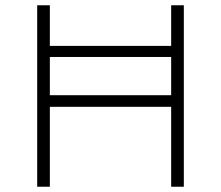

<svg xmlns="http://www.w3.org/2000/svg" viewBox="-20 -708 838 728"><path d="M121 0V-688H169V-534H629V-688H677V0H629V-303H169V0ZM169 -347H629V-492H169Z"/></svg>

Font: Saira SemiExpanded ExtraLight
Style: Regular
Weight: 250
Width: 6
Designer: Hector Gatti with collaboration of the Omnibus-Type team
Foundry: Omnibus-Type
Version: Version 1.101